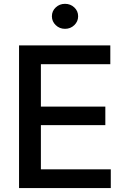

<svg xmlns="http://www.w3.org/2000/svg" viewBox="-20 -959 640 979"><path d="M77.1 0V-727.5H542.5V-631.8H188.5V-415.5H517.1V-320.8H188.5V-95.7H544.9V0ZM311.5 -812Q283.7 -812 264.2 -830.8Q244.6 -849.6 244.6 -876Q244.6 -902.8 264.2 -921.1Q283.7 -939.5 311.5 -939.5Q339.4 -939.5 358.9 -921.1Q378.4 -902.8 378.4 -876Q378.4 -849.6 358.9 -830.8Q339.4 -812 311.5 -812Z"/></svg>

Font: Inter 18pt Medium
Style: Regular
Weight: 500
Designer: Rasmus Andersson
Foundry: rsms
Version: Version 4.001;git-66647c0bb